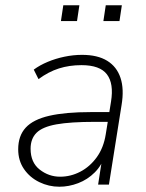

<svg xmlns="http://www.w3.org/2000/svg" viewBox="-20 -700 554 728"><path d="M205 8Q165 8 129 -9.5Q93 -27 71 -59Q49 -91 49 -134Q49 -185 77.5 -216Q106 -247 167 -261Q228 -275 324 -275H405L399 -238H340Q247 -238 194 -228.5Q141 -219 118.5 -196.5Q96 -174 96 -136Q96 -84 130.5 -57Q165 -30 208 -30Q248 -30 284.5 -49Q321 -68 347 -104Q373 -140 381 -191L401 -315Q412 -383 385.5 -418Q359 -453 289 -453Q243 -453 203.5 -440.5Q164 -428 126 -400L108 -436Q131 -453 161 -465.5Q191 -478 224.5 -485Q258 -492 291 -492Q350 -492 386.5 -469.5Q423 -447 437 -404.5Q451 -362 441 -302L393 0H352L370 -116H380Q367 -74 339.5 -46.5Q312 -19 276.5 -5.5Q241 8 205 8ZM372 -620 381 -680H442L433 -620ZM211 -620 220 -680H281L272 -620Z"/></svg>

Font: Nunito Sans 12pt ExtraLight
Style: Italic
Weight: 200
Italic angle: -9°
Designer: Vernon Adams
Foundry: Vernon Adams
Version: Version 3.101;gftools[0.9.27]